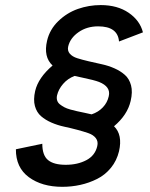

<svg xmlns="http://www.w3.org/2000/svg" viewBox="-20 -720 584 749"><path d="M223.1 8.8Q143.6 8.8 92.5 -28.8Q41.5 -66.4 42 -137.7L145 -159.2Q145 -113.8 167.5 -95.5Q189.9 -77.1 236.3 -77.1Q282.7 -77.1 316.9 -95.2Q351.1 -113.3 359.4 -149.9Q363.8 -168 354 -180.9Q344.2 -193.8 325.2 -200.4Q306.2 -207 281.5 -213.6Q256.8 -220.2 230.7 -225.8Q204.6 -231.4 180.9 -241.7Q157.2 -252 140.1 -266.8Q123 -281.7 116.2 -306.4Q109.4 -331.1 117.2 -365.2Q129.4 -417 185.1 -464.4Q148.9 -498 163.6 -561Q173.8 -605 207.3 -637.5Q240.7 -669.9 283.7 -685.1Q326.7 -700.2 373 -700.2Q438 -700.2 481.9 -670.2Q525.9 -640.1 537.6 -593.8L444.3 -558.1Q439.5 -617.2 362.8 -617.2Q318.8 -617.2 286.4 -594.5Q253.9 -571.8 246.1 -539.1Q242.2 -522.5 252.2 -510.7Q262.2 -499 281.5 -492.9Q300.8 -486.8 325.7 -481Q350.6 -475.1 376.7 -469.5Q402.8 -463.9 426.5 -453.4Q450.2 -442.9 467.3 -427.7Q484.4 -412.6 491.2 -387Q498 -361.3 489.7 -326.2Q477.1 -271.5 424.8 -227.5Q459 -194.3 444.3 -129.9Q435.5 -93.3 412.8 -65.4Q390.1 -37.6 358.9 -22Q327.6 -6.3 293.5 1.2Q259.3 8.8 223.1 8.8ZM337.4 -273.9Q363.8 -282.7 381.3 -301.3Q398.9 -319.8 404.3 -344.7Q413.1 -381.8 366.2 -400.4Q347.2 -407.7 299.8 -417.5Q280.3 -421.9 271 -423.8Q244.1 -413.6 226.1 -392.6Q208 -371.6 202.6 -348.1Q200.2 -337.4 202.9 -328.4Q205.6 -319.3 213.6 -313Q221.7 -306.6 230.7 -301.8Q239.7 -296.9 254.6 -292.7Q269.5 -288.6 281 -286.1Q292.5 -283.7 309.8 -280Q327.1 -276.4 337.4 -273.9Z"/></svg>

Font: HK Grotesk SemiBold Italic
Style: Regular
Weight: 600
Italic angle: -13°
Designer: Alfredo Marco Pradil and Stefan Peev
Foundry: Hanken Design Co.
Version: Version 1.000;PS 001.000;hotconv 1.0.88;makeotf.lib2.5.64775